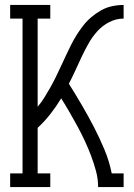

<svg xmlns="http://www.w3.org/2000/svg" viewBox="-20 -755 540 775"><path d="M21 0V-55H71V-680H21V-735H183V-680H132V-324Q147 -342 159.5 -362Q172 -382 183.5 -402.5Q195 -423 205.5 -444.5Q216 -466 226 -487.5Q236 -509 246 -530.5Q256 -552 266.5 -573Q277 -594 289.5 -614Q302 -634 316.5 -652.5Q331 -671 349.5 -686.5Q368 -702 388.5 -713.5Q409 -725 432.5 -730Q456 -735 479 -735V-680Q449 -680 421.5 -666Q394 -652 373.5 -629.5Q353 -607 338 -580.5Q323 -554 310 -526.5Q297 -499 284.5 -471.5Q272 -444 258 -417Q285 -374 310.5 -330.5Q336 -287 359 -242.5Q382 -198 401.5 -151.5Q421 -105 431 -55H479V0H376Q376 -33 367.5 -64.5Q359 -96 347.5 -126.5Q336 -157 322 -187Q308 -217 292.5 -245.5Q277 -274 260.5 -302.5Q244 -331 227 -358Q207 -325 183.5 -295Q160 -265 132 -239V-55H183V0Z"/></svg>

Font: Iosevka Curly Slab Light
Style: Regular
Weight: 300
Monospace: yes
Designer: Belleve Invis
Foundry: Belleve Invis
Version: Version 22.1.2; ttfautohint (v1.8.4)